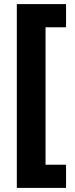

<svg xmlns="http://www.w3.org/2000/svg" viewBox="-20 -750 365 936"><path d="M302 166H62V-730H302V-617H202V53H302Z"/></svg>

Font: Noto Sans Cherokee ExtraBold
Style: Regular
Weight: 800
Designer: Monotype Design Team
Foundry: Monotype Imaging Inc.
Version: Version 2.001; ttfautohint (v1.8.4.7-5d5b)